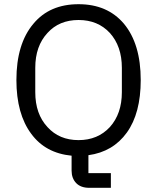

<svg xmlns="http://www.w3.org/2000/svg" viewBox="-20 -730 748 914"><path d="M507.8 164.1V94.2H400.9V8.8Q518.1 -7.3 584 -99.1Q649.9 -190.9 649.9 -349.1Q649.9 -521 569.8 -617.2Q491.2 -710 354 -710Q216.3 -710 139.2 -617.2Q58.1 -521.5 58.1 -349.1Q58.1 -187.5 128.9 -92.8Q196.3 -1 320.8 11.2V82Q320.8 118.7 342.5 141.4Q364.3 164.1 404.8 164.1ZM354 -63Q262.2 -63 206.1 -125Q147.9 -187.5 147.9 -291V-407.2Q147.9 -510.7 206.1 -573.2Q261.7 -634.8 354 -634.8Q445.8 -634.8 502.9 -573.2Q560.1 -509.8 560.1 -407.2V-291Q560.1 -188.5 502.9 -125Q445.3 -63 354 -63Z"/></svg>

Font: Plexus Sans
Style: Regular
Weight: 400
Version: Version 2.001;PS 002.001;hotconv 1.0.70;makeotf.lib2.5.58329